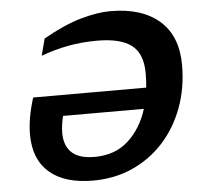

<svg xmlns="http://www.w3.org/2000/svg" viewBox="-52 -773 876 839"><g transform="rotate(-5 386.0 -353.5)"><path d="M93.5 -372.5H589.5Q592.5 -403 592.5 -434.5Q592.5 -521.5 544 -558.5Q495.5 -595.5 393.5 -595.5Q325.5 -595.5 266 -584.2Q206.5 -573 146.5 -551L166 -625Q257.5 -677 331.2 -698Q405 -719 462 -719Q600.5 -719 677.2 -651.8Q754 -584.5 754 -457Q754 -356.5 722.2 -271Q690.5 -185.5 632.8 -122Q575 -58.5 496.2 -23.2Q417.5 12 323 12Q198.5 12 132 -45.8Q65.5 -103.5 65.5 -212.5Q65.5 -283.5 93.5 -372.5ZM206.5 -207Q206.5 -151 238.5 -120.8Q270.5 -90.5 338.5 -90.5Q429 -90.5 487 -143.8Q545 -197 571 -281H216.5Q206.5 -239 206.5 -207Z"/></g></svg>

Font: Newsreader 6pt SemiBold
Style: Italic
Weight: 600
Italic angle: -17°
Designer: Hugues Gentile
Foundry: Production Type
Version: Version 1.003; ttfautohint (v1.8.3)